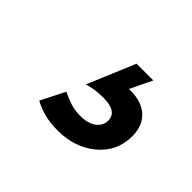

<svg xmlns="http://www.w3.org/2000/svg" viewBox="-67 -103 445 445"><g transform="rotate(45 155.5 119.5)"><path d="M186 79 150 64Q164 60 177 57Q190 54 204 54Q240 54 260.5 73Q281 92 281 126Q281 176 243 207.5Q205 239 149 239Q123 239 103.5 233.5Q84 228 70 220L100 161Q114 168 129 173Q144 178 162 178Q188 178 202 167Q216 156 216 140Q216 110 170 110Q158 110 146 111.5Q134 113 120 117L169 0H224Z"/></g></svg>

Font: Cabin VF Beta
Style: Italic
Weight: 400
Italic angle: -7°
Designer: Pablo Impallari
Foundry: Pablo Impallari. http://www.impallari.com Igino Marini. http://www.ikern.com
Version: Version 2.300